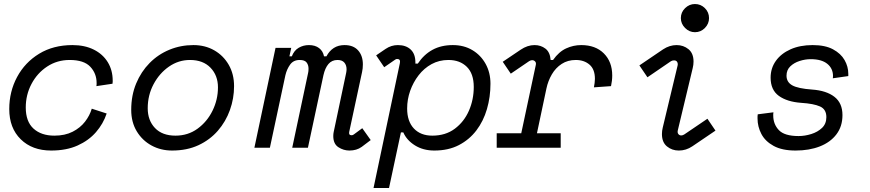

<svg xmlns="http://www.w3.org/2000/svg" viewBox="-20 -734 4324 954"><path d="M234 14Q140 14 83 -42Q26 -98 26 -192Q26 -279 65 -351.5Q104 -424 174.5 -467Q245 -510 340 -510Q401 -510 446 -487.5Q491 -465 515.5 -425Q540 -385 540 -333Q540 -332 540 -329Q540 -326 539 -318L459 -306Q460 -312 460 -315Q460 -318 460 -322Q460 -369 428.5 -402.5Q397 -436 326 -436Q264 -436 214.5 -403.5Q165 -371 136.5 -317Q108 -263 108 -200Q108 -130 146.5 -95Q185 -60 250 -60Q303 -60 341 -79.5Q379 -99 402.5 -129.5Q426 -160 436 -194L510 -170Q493 -119 457 -77.5Q421 -36 365.5 -11Q310 14 234 14Z M835 14Q779 14 733 -11Q687 -36 659.5 -81.5Q632 -127 632 -188Q632 -260 656.5 -319Q681 -378 723.5 -421Q766 -464 822 -487Q878 -510 941 -510Q999 -510 1044.5 -484Q1090 -458 1116.5 -412Q1143 -366 1143 -306Q1143 -245 1122.5 -187.5Q1102 -130 1062.5 -84.5Q1023 -39 966 -12.5Q909 14 835 14ZM852 -60Q914 -60 961.5 -94.5Q1009 -129 1036 -184Q1063 -239 1063 -300Q1063 -359 1026 -397.5Q989 -436 924 -436Q867 -436 819.5 -403Q772 -370 743 -315.5Q714 -261 714 -196Q714 -136 750 -98Q786 -60 852 -60Z M1716 14Q1687 14 1661.5 -2.5Q1636 -19 1636 -58Q1636 -63 1636.5 -68.5Q1637 -74 1638 -78L1700 -372Q1701 -377 1701.5 -381.5Q1702 -386 1702 -390Q1702 -410 1691 -423Q1680 -436 1657 -436Q1629 -436 1612 -416Q1595 -396 1587 -360L1510 0H1432L1511 -372Q1512 -376 1512.5 -381Q1513 -386 1513 -393Q1513 -411 1503.5 -423.5Q1494 -436 1469 -436Q1438 -436 1421.5 -413Q1405 -390 1398 -360L1321 0H1244L1349 -496H1427L1418 -454H1430Q1441 -483 1464 -496.5Q1487 -510 1515 -510Q1546 -510 1565.5 -495Q1585 -480 1590 -454H1602Q1616 -481 1638.5 -495.5Q1661 -510 1692 -510Q1736 -510 1759.5 -483.5Q1783 -457 1783 -414Q1783 -405 1782 -394.5Q1781 -384 1779 -376L1715 -78Q1712 -62 1727 -62Q1733 -62 1738 -66L1780 -97L1822 -38L1777 -4Q1752 14 1716 14Z M1836 200 1967 -421Q1971 -441 1953 -441Q1949 -441 1944 -438L1889 -400L1849 -459L1896 -491Q1924 -510 1957 -510Q1997 -510 2020.5 -488Q2044 -466 2044 -424V-418H2056Q2086 -463 2129 -486.5Q2172 -510 2230 -510Q2285 -510 2327 -485Q2369 -460 2393 -416.5Q2417 -373 2417 -318Q2417 -252 2399.5 -192Q2382 -132 2347 -86Q2312 -40 2260 -13Q2208 14 2138 14Q2083 14 2042 -11.5Q2001 -37 1984 -76H1972L1913 200ZM2128 -60Q2194 -60 2240 -94.5Q2286 -129 2310 -184Q2334 -239 2334 -302Q2334 -368 2299.5 -402Q2265 -436 2208 -436Q2162 -436 2124.5 -415.5Q2087 -395 2060 -360Q2033 -325 2018 -282.5Q2003 -240 2003 -195Q2003 -131 2036.5 -95.5Q2070 -60 2128 -60Z M2448 0V-72H2570L2642 -410Q2645 -422 2639 -428.5Q2633 -435 2624 -435Q2617 -435 2609 -430L2518 -368L2478 -427L2567 -487Q2601 -510 2636 -510Q2667 -510 2690 -492.5Q2713 -475 2716 -436H2728Q2757 -477 2793 -493.5Q2829 -510 2868 -510Q2939 -510 2980.5 -468.5Q3022 -427 3022 -359Q3022 -333 3016 -306L2931 -300Q2933 -311 2934.5 -321.5Q2936 -332 2936 -342Q2936 -390 2909 -413Q2882 -436 2841 -436Q2801 -436 2771 -416.5Q2741 -397 2722 -364.5Q2703 -332 2695 -294L2648 -72H2766V0Z M3433 -574Q3405 -574 3384 -595Q3363 -616 3363 -644Q3363 -673 3384 -693.5Q3405 -714 3433 -714Q3462 -714 3482.5 -693.5Q3503 -673 3503 -644Q3503 -616 3482.5 -595Q3462 -574 3433 -574ZM3353 14Q3319 14 3294 -6.5Q3269 -27 3269 -68Q3269 -84 3273 -100L3347 -409Q3349 -419 3344.5 -426.5Q3340 -434 3329 -434Q3321 -434 3314 -430L3197 -350L3157 -409L3275 -489Q3307 -510 3342 -510Q3376 -510 3401 -489.5Q3426 -469 3426 -428Q3426 -412 3422 -396L3348 -87Q3345 -75 3350.5 -68Q3356 -61 3365 -61Q3372 -61 3380 -66L3495 -144L3535 -85L3420 -7Q3389 14 3353 14Z M3933 14Q3866 14 3824 -9Q3782 -32 3763 -68.5Q3744 -105 3744 -145Q3744 -150 3744 -155.5Q3744 -161 3745 -166L3823 -176Q3822 -169 3822 -166.5Q3822 -164 3822 -160Q3822 -117 3850 -87.5Q3878 -58 3948 -58Q3979 -58 4011 -68Q4043 -78 4064.5 -98.5Q4086 -119 4086 -152Q4086 -191 4054.5 -205Q4023 -219 3961 -223Q3891 -228 3850 -257.5Q3809 -287 3809 -348Q3809 -395 3835 -431.5Q3861 -468 3908 -489Q3955 -510 4018 -510Q4080 -510 4119 -489Q4158 -468 4176.5 -435.5Q4195 -403 4195 -367V-356L4118 -345Q4118 -345 4118.5 -349Q4119 -353 4119 -356Q4119 -394 4090.5 -417Q4062 -440 4008 -440Q3981 -440 3953 -431Q3925 -422 3906.5 -404Q3888 -386 3888 -358Q3888 -326 3916.5 -310Q3945 -294 4015 -289Q4086 -284 4126 -253Q4166 -222 4166 -162Q4166 -106 4136 -66.5Q4106 -27 4053.5 -6.5Q4001 14 3933 14Z"/></svg>

Font: Space Mono
Style: Italic
Weight: 400
Italic angle: -12°
Monospace: yes
Designer: Colophon Foundry + Benjamin Critton
Foundry: Colophon Foundry & Benjamin Critton
Version: Version 1.003; ttfautohint (v1.8.4.7-5d5b)